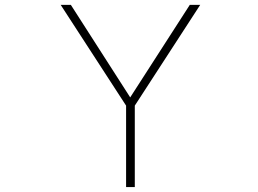

<svg xmlns="http://www.w3.org/2000/svg" viewBox="-20 -752 1040 774"><path d="M504.9 -359.4 745.1 -732.4H787.1L523.4 -326.2V2H488.3V-326.2L224.6 -732.4H265.6Z"/></svg>

Font: GenEi Gothic M ExtraLight
Style: Regular
Weight: 200
Designer: o_tamon (Modified); [Source Han Sans]
Ryoko NISHIZUKA  (kana & ideographs); Paul D. Hunt (Latin, Greek & Cyrillic); Wenl
Version: Version 1.1a;Original Version 1.004